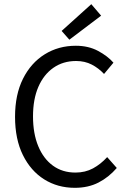

<svg xmlns="http://www.w3.org/2000/svg" viewBox="-20 -887 611 919"><path d="M338 12Q256 12 191.5 -28.5Q127 -69 89.5 -145Q52 -221 52 -328Q52 -434 90 -510Q128 -586 194 -627Q260 -668 343 -668Q403 -668 449 -643.5Q495 -619 523 -587L478 -533Q452 -561 419 -578Q386 -595 344 -595Q282 -595 235.5 -562.5Q189 -530 163.5 -471Q138 -412 138 -330Q138 -248 163 -187.5Q188 -127 233.5 -94Q279 -61 341 -61Q388 -61 425 -81Q462 -101 493 -135L539 -83Q500 -38 451 -13Q402 12 338 12ZM312 -697 275 -739 417 -867 464 -812Z"/></svg>

Font: .
Style: 
Weight: 400
Designer: Paul D. Hunt, Dalton Maag
Foundry: Dalton Maag Ltd
Version: Version 1.200